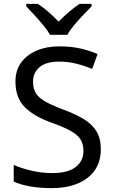

<svg xmlns="http://www.w3.org/2000/svg" viewBox="-20 -964 589 994"><path d="M502 -191Q502 -96 433 -43Q364 10 247 10Q187 10 136 1Q85 -8 51 -24V-110Q87 -94 140.5 -81Q194 -68 251 -68Q331 -68 371.5 -99Q412 -130 412 -183Q412 -218 397 -242Q382 -266 345.5 -286.5Q309 -307 244 -330Q153 -363 106.5 -411Q60 -459 60 -542Q60 -599 89 -639.5Q118 -680 169.5 -702Q221 -724 288 -724Q347 -724 396 -713Q445 -702 485 -684L457 -607Q420 -623 376.5 -634Q333 -645 286 -645Q219 -645 185 -616.5Q151 -588 151 -541Q151 -505 166 -481Q181 -457 215 -438Q249 -419 307 -397Q370 -374 413.5 -347.5Q457 -321 479.5 -284Q502 -247 502 -191ZM239 -784Q226 -807 204 -833.5Q182 -860 158 -886Q134 -912 116 -931V-944H176Q202 -927 230 -903Q258 -879 283 -852Q310 -879 338 -903Q366 -927 392 -944H454V-931Q435 -912 410.5 -886Q386 -860 363.5 -833.5Q341 -807 329 -784Z"/></svg>

Font: Noto Sans Thai Looped
Style: Regular
Weight: 400
Designer: Sasikarn Vongin, Ben Mitchell
Foundry: The Fontpad Ltd
Version: Version 1.001; ttfautohint (v1.8.4.7-5d5b)